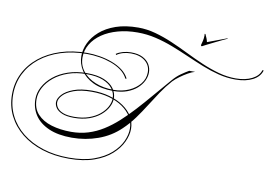

<svg xmlns="http://www.w3.org/2000/svg" viewBox="-165 -1213 2351 1667"><g transform="rotate(10 1011.0 -379.5)"><path d="M784 -701 779 -710Q804 -727 838 -736.5Q872 -746 909 -746Q971 -746 1011.5 -725.5Q1052 -705 1071.5 -672Q1091 -639 1091 -600Q1091 -563 1073 -526Q1055 -489 1020 -458Q985 -427 933 -408Q881 -389 813 -389Q705 -389 632.5 -424.5Q560 -460 524 -517.5Q488 -575 488 -641Q488 -698 515 -755.5Q542 -813 597 -861.5Q652 -910 736 -939.5Q820 -969 934 -969Q1010 -969 1086 -948Q1162 -927 1237.5 -894.5Q1313 -862 1388 -825Q1463 -788 1538.5 -755.5Q1614 -723 1689.5 -702Q1765 -681 1841 -681Q1925 -681 1984 -711Q2043 -741 2058 -792L2069 -791Q2053 -735 1992 -703Q1931 -671 1840 -671Q1764 -671 1690.5 -689.5Q1617 -708 1544.5 -737Q1472 -766 1398 -798.5Q1324 -831 1249 -860Q1174 -889 1095.5 -907.5Q1017 -926 934 -926Q841 -926 761.5 -904Q682 -882 623.5 -842Q565 -802 532.5 -747.5Q500 -693 500 -629Q500 -562 540.5 -510Q581 -458 652 -428.5Q723 -399 814 -399Q888 -399 948.5 -426Q1009 -453 1045 -498.5Q1081 -544 1081 -600Q1081 -662 1034 -699.5Q987 -737 909 -737Q872 -737 839.5 -727.5Q807 -718 784 -701ZM514 24Q594 24 663.5 2.5Q733 -19 796 -58.5Q859 -98 919 -152.5Q979 -207 1039 -272.5Q1099 -338 1162 -412.5Q1225 -487 1294 -566Q1329 -607 1366 -633Q1403 -659 1433 -676H1485Q1458 -669 1424.5 -650Q1391 -631 1358 -607Q1325 -583 1302 -559Q1254 -505 1213 -444Q1172 -383 1132.5 -320Q1093 -257 1049.5 -197Q1006 -137 951 -85Q869 -6 759 33.5Q649 73 529 73Q407 73 324.5 36.5Q242 0 201 -62.5Q160 -125 160 -203Q160 -259 188.5 -312Q217 -365 269.5 -408Q322 -451 396.5 -476.5Q471 -502 562 -502Q656 -502 715 -477Q774 -452 802 -412Q830 -372 830 -326Q830 -287 809 -247.5Q788 -208 748 -174.5Q708 -141 650 -120.5Q592 -100 517 -100Q453 -100 414 -116Q375 -132 358 -156.5Q341 -181 341 -207Q341 -240 373 -275.5Q405 -311 470 -335.5Q535 -360 633 -360Q717 -360 788 -340Q859 -320 912 -283.5Q965 -247 994 -198Q1023 -149 1023 -90Q1023 -36 995 24.5Q967 85 908 138Q849 191 756.5 224Q664 257 534 257Q406 257 299.5 223Q193 189 115.5 126.5Q38 64 -4.5 -21Q-47 -106 -47 -208Q-47 -310 -4.5 -395.5Q38 -481 116 -543.5Q194 -606 300.5 -640.5Q407 -675 534 -675Q588 -675 645.5 -665.5Q703 -656 755.5 -636.5Q808 -617 848 -587Q888 -557 909 -515L899 -512Q879 -553 840 -582Q801 -611 750 -629.5Q699 -648 643.5 -657Q588 -666 534 -666Q409 -666 304.5 -632.5Q200 -599 123.5 -538Q47 -477 5 -393Q-37 -309 -37 -208Q-37 -108 5 -24Q47 60 123 120.5Q199 181 303.5 214.5Q408 248 534 248Q662 248 752.5 215.5Q843 183 901 131.5Q959 80 986 21.5Q1013 -37 1013 -90Q1013 -147 984.5 -194.5Q956 -242 905 -277Q854 -312 784.5 -331Q715 -350 632 -350Q537 -350 474.5 -327Q412 -304 381.5 -271Q351 -238 351 -208Q351 -184 367 -161Q383 -138 419.5 -123.5Q456 -109 517 -109Q589 -109 645 -128.5Q701 -148 740 -180Q779 -212 799.5 -250.5Q820 -289 820 -326Q820 -370 792.5 -408Q765 -446 708 -469.5Q651 -493 562 -493Q472 -493 400 -468Q328 -443 276.5 -401Q225 -359 197.5 -307.5Q170 -256 170 -203Q170 -123 216 -73Q262 -23 340 0.5Q418 24 514 24ZM1712 -1012 1713 -1008Q1698 -1002 1667.5 -987Q1637 -972 1602 -955Q1567 -938 1540 -924Q1513 -910 1504 -905Q1495 -905 1495 -915Q1500 -932 1505 -954Q1510 -976 1510 -996Q1510 -1001 1510 -1005.5Q1510 -1010 1509 -1014Q1509 -1016 1513 -1016Q1515 -1016 1517 -1013Q1525 -996 1531 -981Q1537 -966 1541 -948Z"/></g></svg>

Font: Ballet 24pt
Style: Regular
Weight: 400
Designer: Maximiliano R. Sproviero
Foundry: Omnibus-Type
Version: Version 1.100